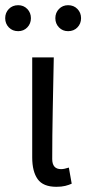

<svg xmlns="http://www.w3.org/2000/svg" viewBox="-42 -707 332 739"><path d="M175 12Q124 12 103 -17.5Q82 -47 82 -101V-486H165Q163 -387 161 -285Q159 -183 159 -95Q159 -56 193 -56Q205 -56 223 -62L234 0Q223 5 209 8.5Q195 12 175 12ZM28 -587Q6 -587 -8 -601.5Q-22 -616 -22 -637Q-22 -658 -8 -672.5Q6 -687 28 -687Q49 -687 63 -672.5Q77 -658 77 -637Q77 -616 63 -601.5Q49 -587 28 -587ZM220 -587Q199 -587 185 -601.5Q171 -616 171 -637Q171 -658 185 -672.5Q199 -687 220 -687Q242 -687 256 -672.5Q270 -658 270 -637Q270 -616 256 -601.5Q242 -587 220 -587Z"/></svg>

Font: Processing Sans Pro
Style: Regular
Weight: 400
Designer: Paul D. Hunt
Foundry: Adobe Systems Incorporated
Version: Version 2.020;PS 2.000;hotconv 1.0.86;makeotf.lib2.5.63406